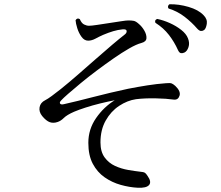

<svg xmlns="http://www.w3.org/2000/svg" viewBox="-20 -845 1040 902"><path d="M627 37Q588 35 547 23.5Q506 12 471.5 -12Q437 -36 416 -75.5Q395 -115 395 -174Q395 -238 431.5 -290.5Q468 -343 519 -374Q487 -368 450.5 -359Q414 -350 381.5 -339.5Q349 -329 328 -320Q294 -305 280 -291Q266 -277 251 -272Q231 -265 214 -271Q197 -277 178 -300Q162 -320 166 -341.5Q170 -363 192 -374Q204 -380 223 -394Q242 -408 266 -427Q302 -456 344 -492.5Q386 -529 428.5 -566.5Q471 -604 507 -634.5Q543 -665 565 -682Q576 -690 575 -699.5Q574 -709 555 -707Q534 -705 512 -698.5Q490 -692 464 -681Q446 -673 428.5 -663.5Q411 -654 394 -654Q376 -654 363 -672Q350 -690 343 -712.5Q336 -735 335 -750Q343 -763 355 -755Q363 -736 375 -730Q387 -724 398 -724Q410 -724 436 -728Q462 -732 492 -736.5Q522 -741 547.5 -745Q573 -749 583 -749Q598 -749 608.5 -747Q619 -745 634 -731Q648 -719 658.5 -700.5Q669 -682 668 -665.5Q667 -649 644 -643Q621 -637 587 -617.5Q553 -598 513.5 -570.5Q474 -543 434 -513Q394 -483 359.5 -454.5Q325 -426 300.5 -404.5Q276 -383 268 -374Q258 -364 262.5 -358Q267 -352 282 -356Q340 -369 419 -389.5Q498 -410 582 -428Q628 -437 672.5 -444Q717 -451 759 -454Q779 -456 786.5 -453Q794 -450 804 -441Q830 -416 823.5 -395.5Q817 -375 797 -377Q762 -382 711 -383Q660 -384 619 -379Q578 -373 539.5 -347.5Q501 -322 476.5 -278.5Q452 -235 452 -176Q452 -132 471.5 -105.5Q491 -79 520.5 -65.5Q550 -52 582.5 -46.5Q615 -41 641 -38Q655 -37 660.5 -33.5Q666 -30 673 -19Q693 9 680.5 24Q668 39 627 37ZM846 -598Q837 -594 829.5 -595.5Q822 -597 816 -610Q799 -648 773.5 -681Q748 -714 710 -738Q705 -752 719 -756Q748 -750 778 -736.5Q808 -723 831.5 -704.5Q855 -686 863 -665Q872 -643 865.5 -623.5Q859 -604 846 -598ZM939 -704Q932 -699 924 -699.5Q916 -700 906 -711Q881 -740 847.5 -766Q814 -792 772 -805Q768 -810 769.5 -816Q771 -822 776 -825Q820 -826 866 -812.5Q912 -799 936 -774Q955 -755 951.5 -733Q948 -711 939 -704Z"/></svg>

Font: Zen Old Mincho
Style: Regular
Weight: 400
Designer: Yoshimichi Ohira
Foundry: Positype
Version: Version 1.001